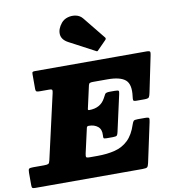

<svg xmlns="http://www.w3.org/2000/svg" viewBox="-158 -1157 1132 1251"><g transform="rotate(-10 407.5 -531.0)"><path d="M372 -327 335.5 -165Q332 -148 333.5 -141.5Q335 -135 358 -135H408Q472.5 -135 523.5 -147.8Q574.5 -160.5 611.5 -195.8Q648.5 -231 670 -297.5Q675.5 -313.5 680.8 -319.2Q686 -325 708 -325H757Q781.5 -325 783.2 -318.2Q785 -311.5 781 -293L725 -32Q720.5 -11.5 714.2 -5.8Q708 0 682 0H-27Q-41 0 -45.5 -3.5Q-50 -7 -50 -22V-104.5Q-50 -126 -44.2 -130.5Q-38.5 -135 -18 -135H53Q76 -135 83.2 -138.8Q90.5 -142.5 94.5 -161L191.5 -588Q195 -602.5 193.2 -608.8Q191.5 -615 171.5 -615H112Q97 -615 90.5 -617.8Q84 -620.5 84 -637V-733Q84 -744.5 87.8 -747.2Q91.5 -750 103 -750H841Q864.5 -750 865.2 -741.2Q866 -732.5 862 -715L813.5 -481Q809.5 -461 804.2 -453Q799 -445 774 -445H721Q701 -445 700 -452.8Q699 -460.5 701 -475Q712 -555.5 677.8 -585.2Q643.5 -615 560 -615H463Q450 -615 443 -612.2Q436 -609.5 433.5 -598L400 -448Q397.5 -438.5 407 -438.5H407.5Q482.5 -438.5 514 -497.5Q522.5 -513.5 528 -523.2Q533.5 -533 560 -533H593Q615 -533 618.2 -528.5Q621.5 -524 617.5 -507L564 -266Q560.5 -249 555.2 -243.5Q550 -238 528 -238H487Q469 -238 467.2 -243.2Q465.5 -248.5 466.5 -262Q469 -300.5 446 -319.2Q423 -338 386.5 -338H385Q374.5 -338 372 -327ZM331.5 -1030Q348 -1050 374.8 -1057.8Q401.5 -1065.5 428.5 -1059.8Q455.5 -1054 472.5 -1033L589.5 -888.5Q598.5 -879.5 590 -870.5L533 -812.5Q529 -808 526.2 -807Q523.5 -806 518 -809.5L350 -898.5Q307.5 -921 304.5 -957Q301.5 -993 331.5 -1030Z"/></g></svg>

Font: Besley* Fatface
Style: Italic
Weight: 900
Italic angle: -13°
Designer: Owen Earl
Foundry: indestructible type*
Version: Version 3.000; ttfautohint (v1.8.3)